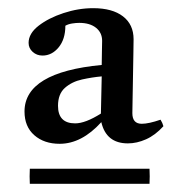

<svg xmlns="http://www.w3.org/2000/svg" viewBox="-20 -650 430 470"><path d="M293 -299Q240 -299 228 -351Q180 -298 126 -298Q88 -298 64 -319Q40 -340 40 -377Q40 -473 229 -491Q229 -507 229.5 -523.5Q230 -540 230 -550Q230 -570 215 -582Q200 -594 174 -594Q166 -594 156.5 -592.5Q147 -591 140 -587Q140 -554 123.5 -534Q107 -514 84 -514Q70 -514 60 -523Q50 -532 50 -545Q50 -568 74.5 -587Q99 -606 135.5 -618Q172 -630 208 -630Q255 -630 281 -610Q307 -590 307 -554Q307 -545 306.5 -518.5Q306 -492 305.5 -460Q305 -428 304.5 -403Q304 -378 304 -373Q304 -347 327 -347Q344 -347 373 -357Q378 -349 380 -341Q360 -319 337.5 -309Q315 -299 293 -299ZM346 -200H53Q52 -218 53 -237H346Q347 -218 346 -200ZM227 -372 229 -463Q206 -461 181 -455.5Q156 -450 139 -435Q122 -420 122 -391Q122 -348 164 -348Q189 -348 227 -372Z"/></svg>

Font: Tiro Kannada
Style: Regular
Weight: 400
Designer: Kannada: John Hudson & Fiona Ross. Latin: John Hudson.
Foundry: Tiro Typeworks Ltd.
Version: Version 1.52